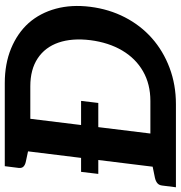

<svg xmlns="http://www.w3.org/2000/svg" viewBox="-2 -768 764 812"><g transform="rotate(-90 380.0 -362.0)"><path d="M50.5 -328.3 59.2 -401.1H359.3L350.6 -328.3ZM68.9 0 158 -723.8H434.6Q516.4 -723.8 581.3 -697Q646.1 -670.1 688.8 -622.6Q731.1 -574.4 749.2 -507.8Q767.2 -441.3 757.2 -362Q747.2 -282.6 712.9 -216Q678.5 -149.4 624.8 -101.8Q570.5 -53.7 499.2 -26.9Q427.8 0 345.4 0ZM221.3 -108H358.8Q430.4 -108 484.6 -139.2Q538.8 -170.3 572.5 -227.4Q606.2 -284.5 616.1 -362Q625.5 -439.4 605.9 -496.5Q586.2 -553.5 539.2 -584.6Q492.2 -615.8 421.1 -615.8H283.6ZM-6 0 1.3 -58.1Q2.9 -71.6 11.4 -78.6Q19.8 -85.6 34.1 -88.8L92.9 -100.8L93.2 0ZM182.3 -723.8 156.8 -623.1 100.8 -635.1Q87.7 -638.2 81 -645.2Q74.3 -652.2 75.9 -665.7L83.2 -723.8Z"/></g></svg>

Font: Aleo
Style: Italic
Weight: 400
Italic angle: -7°
Designer: Alessio Laiso
Foundry: Alessio Laiso
Version: Version 2.001;gftools[0.9.29]